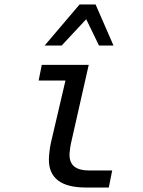

<svg xmlns="http://www.w3.org/2000/svg" viewBox="-20 -837 642 859"><path d="M179.7 -633.3H255.9L365.7 -751L422.9 -633.3H487.8L407.7 -816.9H335.9ZM365.7 2H466.8L481.9 -74.2H378.9C350.1 -74.2 327.1 -80.1 312.5 -91.8C297.9 -103.5 291 -121.6 291 -145C291 -151.4 291.5 -156.7 293 -167C293.5 -171.9 295.4 -187 297.9 -197.3L377 -546.9H167L152.8 -476.6H272.9L208 -199.2C204.6 -185.1 202.6 -169.9 201.2 -157.2C199.7 -144 198.7 -134.3 198.7 -123C198.7 -81.5 212.4 -50.3 240.2 -29.3C267.6 -8.3 309.6 2 365.7 2Z"/></svg>

Font: Hack
Style: Oblique
Weight: 400
Italic angle: -12°
Monospace: yes
Designer: Christopher Simpkins
Foundry: Christopher Simpkins
Version: Version 2.010